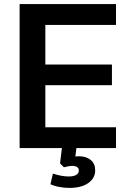

<svg xmlns="http://www.w3.org/2000/svg" viewBox="-20 -725 629 940"><path d="M202 -603V-409H528V-308H202V-102H548V0H354L349 41Q355 40 366 40Q402 40 424 58Q446 76 446 109Q446 147 412.5 171Q379 195 319 195Q297 195 271.5 190.5Q246 186 227 177L239 125Q282 139 317 139Q340 139 353 131.5Q366 124 366 109Q366 99 357.5 93Q349 87 333 87Q319 87 293 94L274 75L283 0H76V-705H548V-603Z"/></svg>

Font: wassup Sans
Style: Bold
Weight: 700
Version: Version 2.001